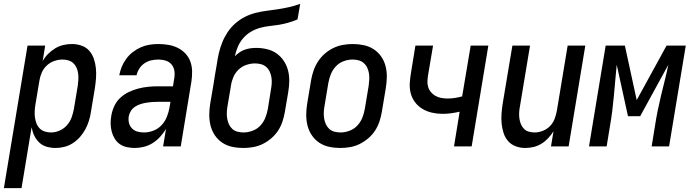

<svg xmlns="http://www.w3.org/2000/svg" viewBox="-50 -755 3570 990"><path d="M-30 215 92 -520H183L170 -440Q181 -460 198 -477Q215 -494 235 -506Q255 -518 277 -523Q299 -528 321 -528Q347 -528 371 -519.5Q395 -511 410.5 -493Q426 -475 434 -451.5Q442 -428 444.5 -402.5Q447 -377 445 -351Q443 -325 439 -299L419 -179Q416 -157 409 -134Q402 -111 391 -90Q380 -69 363.5 -50Q347 -31 326.5 -17.5Q306 -4 283 2Q260 8 237 8Q213 8 190.5 1.5Q168 -5 152 -20.5Q136 -36 126.5 -56Q117 -76 113 -99L61 215ZM213 -72Q235 -72 257 -81.5Q279 -91 295 -109Q311 -127 319 -149Q327 -171 331 -193L351 -313Q353 -328 354 -344Q355 -360 353 -375.5Q351 -391 345 -405Q339 -419 328.5 -429Q318 -439 303 -443.5Q288 -448 273 -448Q251 -448 229.5 -440.5Q208 -433 191 -417Q174 -401 165 -380Q156 -359 153 -338L133 -218Q130 -201 129 -184Q128 -167 130 -151Q132 -135 137.5 -120Q143 -105 154 -93.5Q165 -82 180.5 -77Q196 -72 213 -72Z M645 8Q624 8 603.5 3.5Q583 -1 567.5 -12Q552 -23 541.5 -40Q531 -57 526 -76.5Q521 -96 520.5 -116.5Q520 -137 524 -159Q528 -183 539 -207.5Q550 -232 570 -250.5Q590 -269 614 -280.5Q638 -292 663.5 -298.5Q689 -305 714 -307.5Q739 -310 764 -310H842L848 -348Q852 -368 849.5 -387.5Q847 -407 835.5 -421.5Q824 -436 805.5 -442Q787 -448 767 -448Q749 -448 730.5 -444Q712 -440 695.5 -429Q679 -418 668.5 -401.5Q658 -385 654 -367H565Q569 -389 578 -411Q587 -433 601.5 -452.5Q616 -472 635.5 -487Q655 -502 677 -511.5Q699 -521 721.5 -524.5Q744 -528 767 -528Q793 -528 819 -523.5Q845 -519 867 -508Q889 -497 906 -479Q923 -461 931.5 -437.5Q940 -414 940.5 -387.5Q941 -361 937 -335L882 0H791L806 -90Q793 -69 776 -50Q759 -31 737.5 -17.5Q716 -4 692 2Q668 8 645 8ZM693 -72Q717 -72 741.5 -81.5Q766 -91 783.5 -110Q801 -129 810.5 -153Q820 -177 824 -201L829 -230H764Q749 -230 734.5 -229Q720 -228 705 -225.5Q690 -223 675.5 -218.5Q661 -214 647.5 -205.5Q634 -197 625.5 -184Q617 -171 614 -156Q611 -138 615 -121.5Q619 -105 630.5 -93Q642 -81 658.5 -76.5Q675 -72 693 -72Z M1205 8Q1175 8 1147 2Q1119 -4 1096.5 -19Q1074 -34 1058.5 -56.5Q1043 -79 1036 -106Q1029 -133 1029 -162Q1029 -191 1034 -221L1051 -321Q1055 -346 1059 -372Q1063 -398 1068 -424Q1072 -453 1078.5 -481Q1085 -509 1096 -536.5Q1107 -564 1124 -589.5Q1141 -615 1164 -635Q1187 -655 1214 -668.5Q1241 -682 1269.5 -689Q1298 -696 1326.5 -699.5Q1355 -703 1384 -707.5Q1413 -712 1441.5 -718.5Q1470 -725 1498 -735L1484 -655Q1461 -645 1436.5 -638Q1412 -631 1387.5 -627Q1363 -623 1338.5 -620.5Q1314 -618 1289.5 -611Q1265 -604 1242.5 -590.5Q1220 -577 1203 -557Q1186 -537 1176 -513Q1166 -489 1161 -465Q1172 -476 1185 -485Q1198 -494 1212.5 -499Q1227 -504 1241.5 -506Q1256 -508 1271 -508Q1299 -508 1326.5 -501.5Q1354 -495 1376 -479.5Q1398 -464 1413 -441.5Q1428 -419 1435 -392.5Q1442 -366 1441.5 -337Q1441 -308 1436 -279L1419 -179Q1415 -155 1407 -130Q1399 -105 1384.5 -82.5Q1370 -60 1349 -42Q1328 -24 1304.5 -12.5Q1281 -1 1255.5 3.5Q1230 8 1205 8ZM1206 -72Q1228 -72 1251.5 -80.5Q1275 -89 1292 -107Q1309 -125 1318 -147.5Q1327 -170 1331 -193L1347 -293Q1350 -309 1351 -325Q1352 -341 1349.5 -356.5Q1347 -372 1340.5 -386Q1334 -400 1322.5 -410Q1311 -420 1296 -424Q1281 -428 1265 -428Q1243 -428 1220.5 -420.5Q1198 -413 1180.5 -396.5Q1163 -380 1153.5 -358Q1144 -336 1141 -314L1123 -207Q1120 -191 1119.5 -175Q1119 -159 1121.5 -143.5Q1124 -128 1130.5 -114Q1137 -100 1148 -90Q1159 -80 1174.5 -76Q1190 -72 1206 -72Z M1705 8Q1675 8 1647 2Q1619 -4 1596.5 -19Q1574 -34 1558.5 -56.5Q1543 -79 1536 -106Q1529 -133 1529 -162Q1529 -191 1534 -221L1554 -341Q1558 -365 1566.5 -390Q1575 -415 1589.5 -437.5Q1604 -460 1624.5 -478Q1645 -496 1669 -507.5Q1693 -519 1718.5 -523.5Q1744 -528 1769 -528Q1798 -528 1826 -522Q1854 -516 1877 -501Q1900 -486 1915.5 -463.5Q1931 -441 1938 -414Q1945 -387 1944.5 -358Q1944 -329 1939 -299L1919 -179Q1915 -155 1907 -130Q1899 -105 1884.5 -82.5Q1870 -60 1849 -42Q1828 -24 1804.5 -12.5Q1781 -1 1755.5 3.5Q1730 8 1705 8ZM1706 -72Q1728 -72 1751.5 -80.5Q1775 -89 1792 -107Q1809 -125 1818 -147.5Q1827 -170 1831 -193L1851 -313Q1853 -329 1854 -345Q1855 -361 1852.5 -376.5Q1850 -392 1843.5 -406Q1837 -420 1825.5 -430Q1814 -440 1799 -444Q1784 -448 1768 -448Q1745 -448 1722 -439.5Q1699 -431 1682 -413Q1665 -395 1656 -372.5Q1647 -350 1643 -327L1623 -207Q1620 -191 1619.5 -175Q1619 -159 1621.5 -143.5Q1624 -128 1630.5 -114Q1637 -100 1648 -90Q1659 -80 1674.5 -76Q1690 -72 1706 -72Z M2291 0 2320 -179Q2298 -174 2276 -171Q2254 -168 2232 -168Q2204 -168 2177.5 -174Q2151 -180 2128.5 -193.5Q2106 -207 2090 -228Q2074 -249 2067.5 -275Q2061 -301 2063 -329Q2065 -357 2070 -385L2092 -520H2183L2158 -372Q2155 -355 2154 -338.5Q2153 -322 2157.5 -307Q2162 -292 2172 -280Q2182 -268 2195.5 -260.5Q2209 -253 2225 -250Q2241 -247 2258 -247Q2277 -247 2296 -250Q2315 -253 2333 -258L2377 -520H2468L2382 0Z M2658 8Q2632 8 2608.5 -1Q2585 -10 2569.5 -28Q2554 -46 2546.5 -69.5Q2539 -93 2536.5 -118Q2534 -143 2536 -169Q2538 -195 2542 -221L2592 -520H2683L2631 -207Q2628 -192 2627 -176Q2626 -160 2628 -145Q2630 -130 2635.5 -116Q2641 -102 2651 -91.5Q2661 -81 2675.5 -76.5Q2690 -72 2706 -72Q2727 -72 2748 -80Q2769 -88 2785 -104Q2801 -120 2809 -140.5Q2817 -161 2821 -182L2877 -520H2968L2882 0H2791L2804 -78Q2792 -59 2776 -42Q2760 -25 2741 -13.5Q2722 -2 2700.5 3Q2679 8 2658 8Z M2987 0 3073 -520H3172L3233 -239L3387 -520H3486L3400 0H3310L3327 -104Q3333 -144 3341 -183.5Q3349 -223 3358.5 -262.5Q3368 -302 3378 -341.5Q3388 -381 3396 -421L3251 -156H3188L3130 -421Q3126 -381 3122.5 -341.5Q3119 -302 3115.5 -262.5Q3112 -223 3107 -183.5Q3102 -144 3095 -104L3078 0Z"/></svg>

Font: Iosevka SS04 Medium
Style: Italic
Weight: 500
Italic angle: -9°
Monospace: yes
Designer: Belleve Invis
Foundry: Belleve Invis
Version: Version 19.0.0; ttfautohint (v1.8.4)